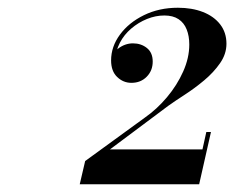

<svg xmlns="http://www.w3.org/2000/svg" viewBox="-20 -933 605 496"><path d="M186 -457 200 -517 354 -629Q385.5 -651 411.5 -682Q437.5 -713 453.2 -748.2Q469 -783.5 469 -818Q469 -840 462.2 -857Q455.5 -874 441.2 -883.5Q427 -893 404.5 -893Q382 -893 359.8 -884Q337.5 -875 319 -859.2Q300.5 -843.5 289.5 -822.2Q278.5 -801 278.5 -777H267.5Q267.5 -794 285.2 -807.5Q303 -821 323.5 -821Q344.5 -821 359.5 -809Q374.5 -797 374.5 -774Q374.5 -750.5 359 -734.8Q343.5 -719 319.5 -719Q298.5 -719 282.8 -734Q267 -749 267 -777Q267 -812.5 289.8 -843.5Q312.5 -874.5 351.8 -893.8Q391 -913 439.5 -913Q476 -913 504.2 -902Q532.5 -891 548.8 -870Q565 -849 565 -820Q565 -793.5 548.5 -769.8Q532 -746 507.5 -725.5Q483 -705 457.5 -688.5Q432 -672 414.5 -659.5L264 -547H503L513 -592H525L494.5 -457Z"/></svg>

Font: Bodoni Moda 11pt
Style: Bold Italic
Weight: 700
Italic angle: -13°
Designer: Owen Earl
Foundry: indestructible type
Version: Version 2.004